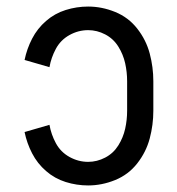

<svg xmlns="http://www.w3.org/2000/svg" viewBox="-20 -558 540 586"><path d="M249 8Q214 8 180.5 -2.5Q147 -13 120.5 -36Q94 -59 78 -90Q62 -121 55 -155L131 -177Q136 -148 150.5 -121Q165 -94 192 -79Q219 -64 249 -64Q276 -64 301 -77Q326 -90 341 -114Q356 -138 362 -165Q368 -192 368 -220V-310Q368 -338 362 -365Q356 -392 341 -416Q326 -440 301 -453Q276 -466 249 -466Q219 -466 192 -451Q165 -436 150.5 -409Q136 -382 131 -353L55 -375Q62 -409 78 -440Q94 -471 120.5 -494Q147 -517 180.5 -527.5Q214 -538 249 -538Q291 -538 331.5 -521.5Q372 -505 399 -470.5Q426 -436 437 -394.5Q448 -353 448 -310V-220Q448 -177 437 -135.5Q426 -94 399 -59.5Q372 -25 331.5 -8.5Q291 8 249 8Z"/></svg>

Font: Iosevka SS08
Style: Regular
Weight: 400
Monospace: yes
Designer: Belleve Invis
Foundry: Belleve Invis
Version: 2.1.0; ttfautohint (v1.8.2)